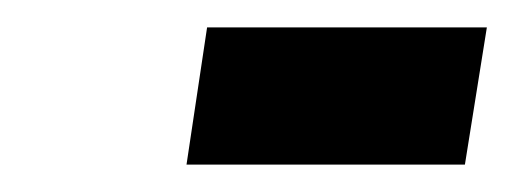

<svg xmlns="http://www.w3.org/2000/svg" viewBox="-20 -746 375 140"><path d="M116 -626 131 -726H335L319 -626Z"/></svg>

Font: Georama ExtraCondensed
Style: Bold Italic
Weight: 700
Width: 2
Italic angle: -9°
Designer: Jean-Baptiste Levee
Foundry: Production Type
Version: Version 1.000